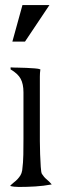

<svg xmlns="http://www.w3.org/2000/svg" viewBox="-20 -740 245 761"><path d="M22 -473Q32 -472 49 -472Q66 -472 84 -471Q102 -470 117.5 -469Q133 -468 140 -465Q138 -451 138 -436.5Q138 -422 138 -408V-213Q138 -205 138 -180.5Q138 -156 139 -129Q140 -102 141.5 -79Q143 -56 146 -51Q154 -38 165 -29Q176 -20 185 -9Q153 -3 120 -1Q87 1 55 1Q35 1 20 -3Q27 -11 35 -17Q43 -23 49.5 -30Q56 -37 61 -45Q66 -53 68 -65Q72 -96 72.5 -127Q73 -158 73 -189V-374Q73 -407 62 -427.5Q51 -448 22 -465ZM69 -720H176L79 -575H29L69 -720Z"/></svg>

Font: Germanica
Style: Regular
Weight: 400
Designer: Peter Wiegel
Foundry: Peter Wiegel